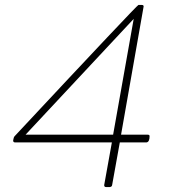

<svg xmlns="http://www.w3.org/2000/svg" viewBox="-20 -754 691 774"><path d="M423 0H407Q400 0 400 -8L431 -180H40Q33 -180 33 -188Q35 -201 39 -205Q533 -734 538 -734H552Q559 -734 559 -728L468 -211H576Q583 -211 583 -205Q583 -182 571 -180H463L432 -8Q431 -1 423 0ZM436 -211 519 -678 83 -211Z"/></svg>

Font: YamahaIndonesia935. App Thin
Style: Italic
Weight: 100
Italic angle: -10°
Designer: Dalton Maag Ltd
Foundry: Dalton Maag Ltd
Version: Version 1.002; January 01, 2024; Regular/Italic